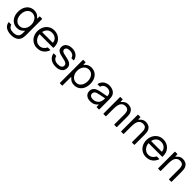

<svg xmlns="http://www.w3.org/2000/svg" viewBox="484 -2382 4420 4420"><g transform="rotate(45 2694.0 -171.5)"><path d="M70 56V54Q70 45 79 45H146Q155 45 157 53Q172 99 210.5 122Q249 145 314 145Q479 145 479 -3V-67Q479 -75 474 -75Q470 -75 467 -71Q429 -26 390 -8Q351 10 298 10Q225 10 169 -26Q113 -62 82.5 -126.5Q52 -191 52 -274Q52 -359 82.5 -424.5Q113 -490 168.5 -526.5Q224 -563 297 -563Q351 -563 390 -544.5Q429 -526 467 -482Q470 -478 474 -478Q479 -478 479 -486V-543Q479 -553 489 -553H554Q564 -553 564 -543V-19Q564 109 498 164.5Q432 220 315 220Q223 220 155.5 181.5Q88 143 70 56ZM482 -277Q482 -337 459.5 -385Q437 -433 396.5 -460.5Q356 -488 306 -488Q255 -488 216.5 -460.5Q178 -433 157.5 -385Q137 -337 137 -277Q137 -216 157.5 -168Q178 -120 216.5 -92.5Q255 -65 306 -65Q357 -65 397 -92.5Q437 -120 459.5 -168Q482 -216 482 -277Z M683 -275Q683 -352 715 -417.5Q747 -483 807.5 -523Q868 -563 950 -563Q1021 -563 1082 -531Q1143 -499 1180 -437.5Q1217 -376 1217 -290V-270Q1217 -260 1207 -260H777Q772 -260 769.5 -257Q767 -254 768 -250Q772 -223 778 -205Q799 -141 845.5 -103Q892 -65 951 -65Q1008 -65 1050 -94.5Q1092 -124 1113 -170Q1116 -178 1124 -178H1195Q1200 -178 1203 -175.5Q1206 -173 1204 -169Q1175 -89 1111 -39.5Q1047 10 952 10Q874 10 812.5 -27Q751 -64 717 -129Q683 -194 683 -275ZM1116 -335Q1121 -335 1123.5 -338Q1126 -341 1125 -345Q1121 -373 1114 -389Q1093 -436 1049.5 -462Q1006 -488 952 -488Q897 -488 855.5 -462Q814 -436 791 -389Q782 -370 777 -346V-344Q777 -335 786 -335Z M1309 -167V-169Q1309 -178 1318 -178H1387Q1397 -178 1398 -169Q1411 -120 1450.5 -92.5Q1490 -65 1559 -65Q1617 -65 1651.5 -87Q1686 -109 1686 -150Q1686 -182 1665.5 -201.5Q1645 -221 1613.5 -231Q1582 -241 1530 -251Q1465 -264 1425.5 -277.5Q1386 -291 1358 -321Q1330 -351 1330 -404Q1330 -479 1386.5 -521Q1443 -563 1531 -563Q1618 -563 1677 -519Q1736 -475 1753 -398V-396Q1753 -387 1744 -387H1685Q1676 -387 1674 -396Q1659 -443 1622 -465.5Q1585 -488 1531 -488Q1476 -488 1445.5 -467.5Q1415 -447 1415 -411Q1415 -383 1434 -367Q1453 -351 1481 -342.5Q1509 -334 1560 -324Q1627 -311 1669 -296.5Q1711 -282 1741 -249.5Q1771 -217 1771 -159Q1771 -81 1715 -35.5Q1659 10 1558 10Q1456 10 1391 -37Q1326 -84 1309 -167Z M2405 -277Q2405 -193 2374.5 -127.5Q2344 -62 2288.5 -26Q2233 10 2159 10Q2106 10 2067 -8Q2028 -26 1990 -71Q1987 -75 1983 -75Q1978 -75 1978 -67V200Q1978 210 1968 210H1903Q1893 210 1893 200V-543Q1893 -553 1903 -553H1968Q1978 -553 1978 -543V-486Q1978 -478 1983 -478Q1987 -478 1990 -482Q2028 -526 2067 -544.5Q2106 -563 2159 -563Q2232 -563 2288 -527Q2344 -491 2374.5 -426Q2405 -361 2405 -277ZM1975 -277Q1975 -216 1997.5 -168Q2020 -120 2060 -92.5Q2100 -65 2151 -65Q2202 -65 2240.5 -92.5Q2279 -120 2299.5 -168Q2320 -216 2320 -277Q2320 -337 2299.5 -385Q2279 -433 2240.5 -460.5Q2202 -488 2151 -488Q2100 -488 2060 -461Q2020 -434 1997.5 -385.5Q1975 -337 1975 -277Z M2503 -147Q2503 -219 2557 -261Q2601 -296 2684 -313L2872 -349Q2881 -351 2881 -360Q2878 -419 2847 -450Q2809 -488 2745 -488Q2696 -488 2659.5 -463Q2623 -438 2611 -396Q2608 -387 2600 -387H2535Q2524 -387 2526 -398Q2543 -476 2604 -519.5Q2665 -563 2746 -563Q2795 -563 2837 -548.5Q2879 -534 2908 -506Q2946 -470 2956 -423Q2966 -376 2966 -326V-10Q2966 0 2956 0H2891Q2881 0 2881 -10V-67Q2881 -75 2876 -75Q2872 -75 2869 -71Q2844 -40 2814 -22Q2763 10 2683 10Q2600 10 2551.5 -32Q2503 -74 2503 -147ZM2781 -84Q2835 -112 2857.5 -157Q2880 -202 2882 -271Q2882 -276 2879 -278.5Q2876 -281 2871 -280L2702 -246Q2640 -234 2611 -207Q2588 -184 2588 -149Q2588 -111 2616.5 -88Q2645 -65 2693 -65Q2744 -65 2781 -84Z M3112 0Q3102 0 3102 -10V-543Q3102 -553 3112 -553H3177Q3187 -553 3187 -543V-486Q3187 -478 3192 -478Q3196 -478 3199 -482Q3236 -526 3272 -544.5Q3308 -563 3351 -563Q3468 -563 3514 -476Q3531 -443 3535.5 -408.5Q3540 -374 3540 -333V-10Q3540 0 3530 0H3465Q3455 0 3455 -10V-333Q3455 -421 3423 -457Q3395 -488 3338 -488Q3275 -488 3237 -447Q3210 -419 3198.5 -370Q3187 -321 3187 -236V-10Q3187 0 3177 0Z M3688 0Q3678 0 3678 -10V-543Q3678 -553 3688 -553H3753Q3763 -553 3763 -543V-486Q3763 -478 3768 -478Q3772 -478 3775 -482Q3812 -526 3848 -544.5Q3884 -563 3927 -563Q4044 -563 4090 -476Q4107 -443 4111.5 -408.5Q4116 -374 4116 -333V-10Q4116 0 4106 0H4041Q4031 0 4031 -10V-333Q4031 -421 3999 -457Q3971 -488 3914 -488Q3851 -488 3813 -447Q3786 -419 3774.5 -370Q3763 -321 3763 -236V-10Q3763 0 3753 0Z M4231 -275Q4231 -352 4263 -417.5Q4295 -483 4355.5 -523Q4416 -563 4498 -563Q4569 -563 4630 -531Q4691 -499 4728 -437.5Q4765 -376 4765 -290V-270Q4765 -260 4755 -260H4325Q4320 -260 4317.5 -257Q4315 -254 4316 -250Q4320 -223 4326 -205Q4347 -141 4393.5 -103Q4440 -65 4499 -65Q4556 -65 4598 -94.5Q4640 -124 4661 -170Q4664 -178 4672 -178H4743Q4748 -178 4751 -175.5Q4754 -173 4752 -169Q4723 -89 4659 -39.5Q4595 10 4500 10Q4422 10 4360.5 -27Q4299 -64 4265 -129Q4231 -194 4231 -275ZM4664 -335Q4669 -335 4671.5 -338Q4674 -341 4673 -345Q4669 -373 4662 -389Q4641 -436 4597.5 -462Q4554 -488 4500 -488Q4445 -488 4403.5 -462Q4362 -436 4339 -389Q4330 -370 4325 -346V-344Q4325 -335 4334 -335Z M4893 0Q4883 0 4883 -10V-543Q4883 -553 4893 -553H4958Q4968 -553 4968 -543V-486Q4968 -478 4973 -478Q4977 -478 4980 -482Q5017 -526 5053 -544.5Q5089 -563 5132 -563Q5249 -563 5295 -476Q5312 -443 5316.5 -408.5Q5321 -374 5321 -333V-10Q5321 0 5311 0H5246Q5236 0 5236 -10V-333Q5236 -421 5204 -457Q5176 -488 5119 -488Q5056 -488 5018 -447Q4991 -419 4979.5 -370Q4968 -321 4968 -236V-10Q4968 0 4958 0Z"/></g></svg>

Font: Open Sauce Two
Style: Regular
Weight: 400
Designer: Alfredo Marco Pradil
Foundry: Creative Sauce Fz LLC
Version: Version 1.477